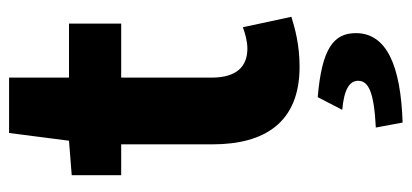

<svg xmlns="http://www.w3.org/2000/svg" viewBox="-262 -406 907 423"><g transform="rotate(-90 191.5 -194.5)"><path d="M256 12C304 12 340 2 366 -6L343 -113C330 -108 312 -103 296 -103C257 -103 232 -126 232 -182V-381H351V-496H232V-628H110L93 -496L17 -490V-381H85V-180C85 -65 133 12 256 12ZM133 239C258 235 330 204 330 136C330 87 296 61 189 52L161 106C206 110 225 122 225 141C225 164 200 176 122 180Z"/></g></svg>

Font: Giro Sans Regular
Style: Bold
Weight: 700
Designer: Paul D. Hunt
Foundry: Adobe Systems Incorporated
Version: Version 1.000;PS 1.0;hotconv 1.0.88;makeotf.lib2.5.647800